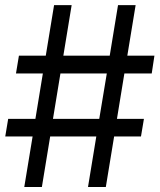

<svg xmlns="http://www.w3.org/2000/svg" viewBox="-20 -748 640 768"><path d="M332 0 365.2 -202.1H180.7L147.5 0H77.1L110.4 -202.1H1L12.7 -272.5H121.6L151.4 -454.1H43.9L55.7 -525.4H163.1L196.3 -727.5H266.6L233.4 -525.4H418.9L452.1 -727.5H522.5L489.3 -525.4H597.7L586.9 -454.1H477.5L447.8 -272.5H555.7L543.9 -202.1H436.5L403.3 0ZM191.9 -272.5H377L407.2 -454.1H221.7Z"/></svg>

Font: Inter Display
Style: Regular
Weight: 400
Designer: Rasmus Andersson
Foundry: rsms
Version: Version 4.001;git-9221beed3